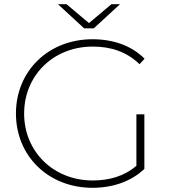

<svg xmlns="http://www.w3.org/2000/svg" viewBox="-20 -891 814 915"><path d="M630 -346V-101C572 -51 500 -31 422 -31C234 -31 95 -169 95 -350C95 -531 234 -669 422 -669C508 -669 583 -645 645 -585L669 -611C608 -673 520 -704 421 -704C211 -704 56 -553 56 -350C56 -147 211 4 421 4C517 4 605 -26 668 -86V-346ZM552 -871H511L404 -781L297 -871H256L381 -756H427Z"/></svg>

Font: Montserrat-Alt1 ExtLt
Style: Regular
Weight: 200
Designer: Differentunic
Foundry: Differentunic
Version: Version 7.222